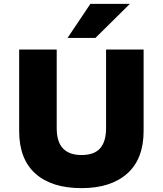

<svg xmlns="http://www.w3.org/2000/svg" viewBox="-20 -961 841 992"><path d="M401 11Q247 11 163 -64Q79 -139 79 -284V-705H273V-299Q273 -228 305.5 -194Q338 -160 401 -160Q467 -160 497.5 -195Q528 -230 528 -299V-705H722V-284Q722 -140 637.5 -64.5Q553 11 401 11ZM329 -765 447 -941H651L473 -765Z"/></svg>

Font: Nunito Sans 6pt Black
Style: Regular
Weight: 900
Version: Version 3.101;gftools[0.9.27]